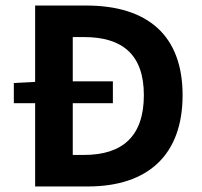

<svg xmlns="http://www.w3.org/2000/svg" viewBox="-20 -674 729 694"><path d="M388 -301V-380H243V-540H284C421 -540 500 -478 500 -330C500 -180 421 -114 284 -114H243V-301ZM30 -374V-301H107V0H297C516 0 640 -115 640 -330C640 -544 516 -654 291 -654H107V-378Z"/></svg>

Font: Falling Sky
Style: SeBd
Weight: 600
Designer: Paul D. Hunt
Foundry: Adobe Systems Incorporated
Version: Version 1.02